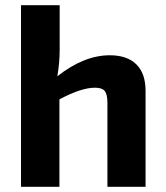

<svg xmlns="http://www.w3.org/2000/svg" viewBox="-20 -720 639 740"><path d="M210 -700V-529Q210 -478 201 -426Q304 -507 403 -507Q470 -507 505.5 -472Q541 -437 541 -370V0H394V-324Q394 -357 383.5 -369.5Q373 -382 346 -382Q293 -382 209 -337V0H61V-700Z"/></svg>

Font: Exo 2.0
Style: Bold
Weight: 700
Designer: Natanael Gama
Version: Version 1.001;PS 001.001;hotconv 1.0.70;makeotf.lib2.5.58329